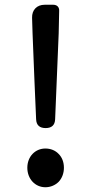

<svg xmlns="http://www.w3.org/2000/svg" viewBox="-20 -774 383 808"><path d="M125 -434 132 -272C133 -247 147 -235 172 -235C197 -235 211 -247 212 -272L227 -634L229 -728C230 -744 220 -754 204 -754H171H168C135 -754 114 -732 115 -699L117 -634ZM227 -126C213 -141 193 -149 171 -149C128 -149 95 -115 95 -68C95 -21 128 14 171 14C193 14 213 5 227 -9C241 -24 249 -45 249 -68C249 -92 241 -112 227 -126Z"/></svg>

Font: GenSenRounded2 TW M
Style: Regular
Weight: 500
Version: Version 2.100;PS 2.1;hotconv 16.6.51;makeotf.lib2.5.65220 DE